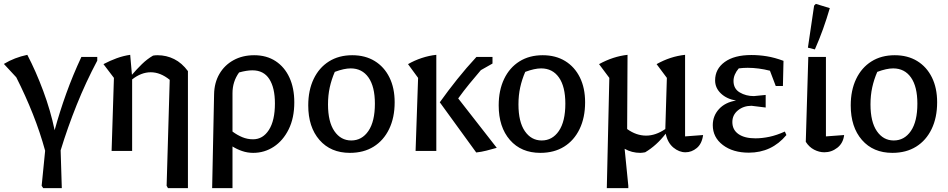

<svg xmlns="http://www.w3.org/2000/svg" viewBox="-36 -779 4891 991"><path d="M283 192H187L179 180L197 -1Q171 -96 133.5 -190.5Q96 -285 48 -380L-16 -449Q12 -466 42 -477.5Q72 -489 105 -496Q149 -412 187 -310Q225 -208 246 -107Q272 -202 306 -296.5Q340 -391 384 -485H466V-466Q407 -355 360 -238Q313 -121 277 -3Z M540 0 552 -377 498 -448Q532 -466 566.5 -478.5Q601 -491 636 -496L645 -393Q669 -421 696 -447.5Q723 -474 754 -492Q765 -494 777 -494Q823 -494 863 -474Q903 -454 934 -412V192H831L824 180L840 -367Q792 -406 742 -406Q693 -406 646 -369V0Z M1059 192 1069 -292Q1070 -352 1096.5 -397.5Q1123 -443 1169.5 -468.5Q1216 -494 1276 -494Q1340 -494 1386.5 -463.5Q1433 -433 1458 -378.5Q1483 -324 1483 -251Q1483 -170 1454 -111.5Q1425 -53 1377 -21.5Q1329 10 1271 10Q1241 10 1213.5 0.5Q1186 -9 1164 -23V192ZM1164 -298V-100Q1188 -82 1214.5 -71Q1241 -60 1270 -60Q1321 -60 1352 -108.5Q1383 -157 1383 -245Q1383 -326 1354 -371Q1325 -416 1267 -416Q1237 -416 1198 -405Q1164 -358 1164 -298Z M1770 10Q1671 10 1613 -56.5Q1555 -123 1555 -235Q1555 -313 1583 -371.5Q1611 -430 1662 -462Q1713 -494 1782 -494Q1849 -494 1898 -464Q1947 -434 1974 -379.5Q2001 -325 2001 -251Q2001 -172 1972.5 -113Q1944 -54 1892.5 -22Q1841 10 1770 10ZM1777 -54Q1832 -54 1865.5 -103Q1899 -152 1899 -244Q1899 -332 1866 -379Q1833 -426 1774 -426Q1740 -426 1692 -408Q1675 -369 1666 -328Q1657 -287 1657 -240Q1657 -150 1690 -102Q1723 -54 1777 -54Z M2109 0 2122 -377 2070 -448Q2103 -467 2140.5 -479.5Q2178 -492 2216 -496V0ZM2422 8 2234 -251Q2276 -310 2323.5 -369.5Q2371 -429 2423 -485H2506V-451L2446 -417Q2416 -382 2386.5 -346Q2357 -310 2329 -271L2528 -16Q2500 -8 2474.5 -1.5Q2449 5 2422 8Z M2753 10Q2654 10 2596 -56.5Q2538 -123 2538 -235Q2538 -313 2566 -371.5Q2594 -430 2645 -462Q2696 -494 2765 -494Q2832 -494 2881 -464Q2930 -434 2957 -379.5Q2984 -325 2984 -251Q2984 -172 2955.5 -113Q2927 -54 2875.5 -22Q2824 10 2753 10ZM2760 -54Q2815 -54 2848.5 -103Q2882 -152 2882 -244Q2882 -332 2849 -379Q2816 -426 2757 -426Q2723 -426 2675 -408Q2658 -369 2649 -328Q2640 -287 2640 -240Q2640 -150 2673 -102Q2706 -54 2760 -54Z M3096 192 3109 -377 3056 -448Q3129 -488 3203 -496L3201 -113Q3248 -79 3299 -79Q3348 -79 3398 -113L3406 -377L3353 -448Q3424 -488 3500 -496V-75L3593 -82Q3587 -37 3560.5 -15Q3534 7 3502 7Q3469 7 3439.5 -17.5Q3410 -42 3400 -89Q3353 -28 3294 7Q3287 8 3281 9Q3275 10 3269 10Q3225 10 3188 -11L3207 180V192Z M3829 9Q3747 9 3695 -30.5Q3643 -70 3643 -133Q3643 -181 3675 -216Q3707 -251 3763 -260Q3715 -268 3685 -296.5Q3655 -325 3655 -364Q3655 -423 3704.5 -459Q3754 -495 3842 -495Q3882 -495 3922 -488.5Q3962 -482 4008 -465L4005 -335H3968L3938 -414Q3879 -429 3823 -429Q3800 -429 3777 -426Q3750 -394 3750 -361Q3750 -321 3782 -302Q3814 -283 3855 -283L3916 -289V-224L3843 -233Q3802 -233 3773 -209.5Q3744 -186 3744 -149Q3744 -109 3775.5 -87Q3807 -65 3863 -65Q3898 -65 3935.5 -73Q3973 -81 4015 -100L4023 -82Q3947 9 3829 9Z M4123 -47 4136 -485H4227V-75L4321 -82Q4316 -40 4286 -16.5Q4256 7 4219 7Q4192 7 4166 -6.5Q4140 -20 4123 -47ZM4170 -524 4134 -533 4166 -750 4175 -759 4247 -737Q4231 -682 4212 -629Q4193 -576 4170 -524Z M4570 10Q4471 10 4413 -56.5Q4355 -123 4355 -235Q4355 -313 4383 -371.5Q4411 -430 4462 -462Q4513 -494 4582 -494Q4649 -494 4698 -464Q4747 -434 4774 -379.5Q4801 -325 4801 -251Q4801 -172 4772.5 -113Q4744 -54 4692.5 -22Q4641 10 4570 10ZM4577 -54Q4632 -54 4665.5 -103Q4699 -152 4699 -244Q4699 -332 4666 -379Q4633 -426 4574 -426Q4540 -426 4492 -408Q4475 -369 4466 -328Q4457 -287 4457 -240Q4457 -150 4490 -102Q4523 -54 4577 -54Z"/></svg>

Font: Piazzolla Medium
Style: Regular
Weight: 500
Designer: Juan Pablo del Peral
Foundry: Huerta Tipografica
Version: Version 1.330